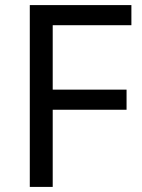

<svg xmlns="http://www.w3.org/2000/svg" viewBox="-20 -734 559 754"><path d="M187 0H97V-714H496V-635H187V-382H477V-303H187Z"/></svg>

Font: guzrati15
Style: Regular
Weight: 400
Designer: Jelle Bosma - Monotype Design Team
Foundry: Monotype Imaging Inc.
Version: Version 2.006